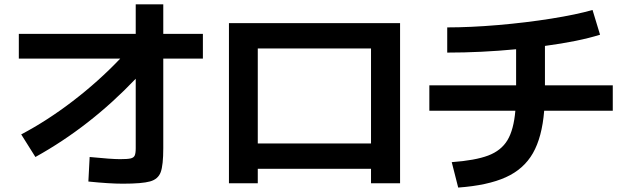

<svg xmlns="http://www.w3.org/2000/svg" viewBox="-20 -804 2852 871"><path d="M525.4 -538.1H65.4V-650.4H595.7V-784.2H720.7V-650.4H900.4V-538.1H720.7V-131.8Q720.7 -54.7 709 -22.9Q697.3 8.8 660.9 19Q624.5 29.3 537.1 29.3Q475.6 29.3 380.9 19.5L386.7 -91.8Q485.8 -82 524.4 -82Q558.1 -82 572.3 -85.2Q586.4 -88.4 591.1 -98.4Q595.7 -108.4 595.7 -131.8V-446.8Q388.2 -229 140.6 -91.8L76.2 -194.3Q193.4 -255.9 309.8 -345Q426.3 -434.1 525.4 -538.1Z M1018.6 -699.2H1794.9V27.3H1663.1V-38.1H1149.4V27.3H1018.6ZM1663.1 -153.3V-584H1149.4V-153.3Z M2317.9 -301.8H1927.7V-417H2321.3V-580.6Q2162.6 -565.4 2008.8 -565.4V-679.7Q2113.8 -679.7 2239.7 -690.4Q2365.7 -701.2 2480.5 -719.5Q2595.2 -737.8 2668 -758.8L2702.1 -646.5Q2605.5 -616.2 2452.1 -595.7V-417H2759.8V-301.8H2448.7Q2439 -181.6 2397.5 -109.1Q2356 -36.6 2274.4 0.2Q2192.9 37.1 2058.6 46.9L2029.3 -68.4Q2135.7 -76.2 2194.6 -98.4Q2253.4 -120.6 2282 -168Q2310.5 -215.3 2317.9 -301.8Z"/></svg>

Font: Pretendard JP
Style: Bold
Weight: 700
Designer: Base glyphs from Inter by Rasmus Andersson; Hangeul glyphs from Noto Sans CJK(Source Han Sans) by Jang Soo-young and Kan
Foundry: Kil Hyung-jin
Version: Version 1.309